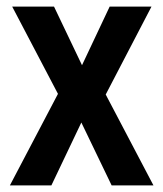

<svg xmlns="http://www.w3.org/2000/svg" viewBox="-20 -563 496 583"><path d="M156 -278 10 0H136L227 -191L319 0H446L301 -276L440 -543H313L229 -365L144 -543H17Z"/></svg>

Font: Noto Sans Arabic Cond SemBd
Style: Regular
Weight: 600
Width: 3
Designer: Monotype Design Team, Nadine Chahine, Nizar Qandah and Khaled Hosny
Foundry: Monotype Imaging Inc.
Version: Version 2.012